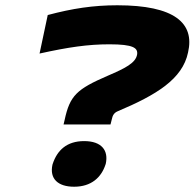

<svg xmlns="http://www.w3.org/2000/svg" viewBox="-20 -699 738 728"><path d="M180 -78 179 -75C167 -21 200 9 261 9C326 9 364 -26 380 -75L381 -78C392 -128 366 -164 299 -164C233 -164 197 -129 180 -78ZM130 -496C239 -520 313 -531 395 -531C486 -531 503 -517 500 -493C495 -460 454 -440 389 -412C271 -361 245 -337 225 -244L221 -227H399L404 -247C407 -261 412 -271 426 -277C573 -339 672 -399 693 -500C719 -612 641 -679 425 -679C334 -679 255 -667 161 -642Z"/></svg>

Font: LT Wave Black
Style: Italic
Weight: 900
Designer: Daniel Lyons
Version: Version 2.5 (Glyphs App)